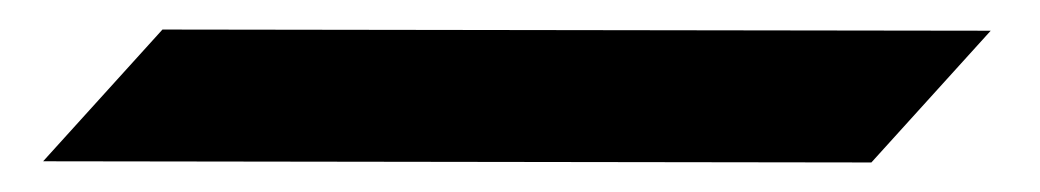

<svg xmlns="http://www.w3.org/2000/svg" viewBox="-20 -20 704 130"><path d="M570 90 9.2 89.2 90 0 650.8 0.8Z"/></svg>

Font: Manufacturing Consent
Style: Regular
Weight: 400
Version: Version 3.000; ttfautohint (v1.8.4.7-5d5b)